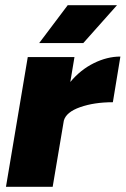

<svg xmlns="http://www.w3.org/2000/svg" viewBox="-20 -720 484 740"><path d="M87 -500H267L251 -404Q290 -451 341.5 -476.5Q393 -502 444 -502L415 -326Q343 -326 289 -307Q235 -288 226 -255L183 0H3ZM241 -700H431L301 -554H131Z"/></svg>

Font: Oak Sans Black
Style: Italic
Weight: 900
Italic angle: -9.5°
Foundry: Erik Kennedy, Walven
Version: Version 1.000